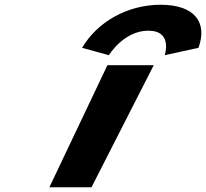

<svg xmlns="http://www.w3.org/2000/svg" viewBox="-20 -787 866 807"><path d="M431.5 -513H626.2L364.6 0H187.6ZM437.6 -555C437.6 -555 499.8 -658 603.3 -658C707.8 -658 672.2 -555 672.2 -555L814.2 -586C853.1 -693 798.2 -767 655.1 -767C513.1 -767 387.9 -693 325 -586Z"/></svg>

Font: Hussar
Style: BdSuprExtOblFive
Weight: 700
Foundry: Cannot Into Space Fonts
Version: Version 2.00